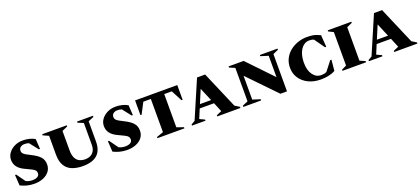

<svg xmlns="http://www.w3.org/2000/svg" viewBox="42 -1527 5458 2493"><g transform="rotate(-20 2771.0 -280.5)"><path d="M240 10Q182 10 135 -3Q88 -16 48 -36L39 -183H55L141 -63Q182 -42 230 -42Q274 -42 300.5 -58Q327 -74 327 -105Q327 -128 315 -143Q303 -158 271.5 -174Q240 -190 182 -217Q121 -245 89 -286.5Q57 -328 57 -385Q57 -436 88 -478.5Q119 -521 170.5 -546Q222 -571 283 -571Q332 -571 375 -560.5Q418 -550 451 -530L460 -391H444L351 -509Q326 -519 290 -519Q257 -519 235 -501.5Q213 -484 213 -453Q213 -434 223.5 -419.5Q234 -405 259 -390Q284 -375 327 -354Q404 -316 441 -275Q478 -234 478 -171Q478 -115 446.5 -74.5Q415 -34 361 -12Q307 10 240 10ZM112 -84Q117 -79 122 -75Z M908 10Q828 10 764.5 -14Q701 -38 665 -95.5Q629 -153 629 -252V-510L552 -544V-560H891V-544L814 -510V-245Q814 -176 834 -136Q854 -96 889 -79.5Q924 -63 967 -63Q1006 -63 1038.5 -78Q1071 -93 1090.5 -126.5Q1110 -160 1110 -215V-512L1033 -544V-560H1253V-544L1176 -511V-235Q1176 -110 1109 -50Q1042 10 908 10Z M1523 10Q1465 10 1418 -3Q1371 -16 1331 -36L1322 -183H1338L1424 -63Q1465 -42 1513 -42Q1557 -42 1583.5 -58Q1610 -74 1610 -105Q1610 -128 1598 -143Q1586 -158 1554.5 -174Q1523 -190 1465 -217Q1404 -245 1372 -286.5Q1340 -328 1340 -385Q1340 -436 1371 -478.5Q1402 -521 1453.5 -546Q1505 -571 1566 -571Q1615 -571 1658 -560.5Q1701 -550 1734 -530L1743 -391H1727L1634 -509Q1609 -519 1573 -519Q1540 -519 1518 -501.5Q1496 -484 1496 -453Q1496 -434 1506.5 -419.5Q1517 -405 1542 -390Q1567 -375 1610 -354Q1687 -316 1724 -275Q1761 -234 1761 -171Q1761 -115 1729.5 -74.5Q1698 -34 1644 -12Q1590 10 1523 10ZM1395 -84Q1400 -79 1405 -75Z M1940 0V-16L2034 -49V-508H1930L1851 -356H1835V-560H2418V-356H2403L2323 -508H2219V-49L2313 -16V0Z M2418 0V-16L2470 -46L2693 -565H2805L3023 -56L3087 -16V0H2767V-16L2839 -47L2786 -175H2588L2535 -48L2604 -16V0ZM2610 -227H2764L2687 -410Z M3127 0V-17L3203 -50V-511L3127 -544V-560H3335L3664 -216V-511L3559 -544V-560H3803V-544L3729 -511V4H3638L3268 -379V-50L3373 -17V0Z M4198 10Q4102 10 4028 -26Q3954 -62 3912 -125Q3870 -188 3870 -270Q3870 -339 3898.5 -395Q3927 -451 3975.5 -490Q4024 -529 4085.5 -550Q4147 -571 4212 -571Q4259 -571 4290 -565.5Q4321 -560 4345 -551Q4369 -542 4394 -530L4406 -365H4389L4289 -506Q4275 -513 4260.5 -516Q4246 -519 4224 -519Q4179 -519 4142 -488.5Q4105 -458 4083.5 -401Q4062 -344 4062 -267Q4062 -164 4106.5 -103Q4151 -42 4220 -42Q4240 -42 4258 -45Q4276 -48 4295 -57L4395 -185H4412L4398 -36Q4364 -14 4310 -2Q4256 10 4198 10Z M4497 0V-16L4564 -49V-511L4497 -544V-560H4823V-544L4749 -511V-49L4823 -16V0Z M4863 0V-16L4915 -46L5138 -565H5250L5468 -56L5532 -16V0H5212V-16L5284 -47L5231 -175H5033L4980 -48L5049 -16V0ZM5055 -227H5209L5132 -410Z"/></g></svg>

Font: Spectral SC ExtraBold
Style: Regular
Weight: 800
Designer: Jean-Baptiste Levee
Foundry: Production Type
Version: Version 2.001